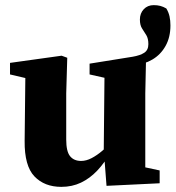

<svg xmlns="http://www.w3.org/2000/svg" viewBox="-20 -713 684 748"><path d="M219 15Q153 15 114 -26Q75 -67 76 -164L79 -437L113 -401L19 -423V-468L220 -496L242 -488L238 -349V-169Q238 -123 253 -104.5Q268 -86 296 -86Q316 -86 337 -97Q358 -108 378.5 -125.5Q399 -143 415 -163L434 -119H410Q387 -78 358.5 -48Q330 -18 295.5 -1.5Q261 15 219 15ZM395 11 386 -106 384 -107 387 -410 329 -423V-465L497 -492Q526 -497 542 -507.5Q558 -518 558 -541Q558 -563 550 -576Q542 -589 533.5 -602Q525 -615 525 -637Q525 -661 540 -677Q555 -693 579 -693Q593 -693 604.5 -690Q616 -687 628 -680Q637 -665 640.5 -649Q644 -633 644 -614Q644 -568 625 -534Q606 -500 573.5 -481Q541 -462 501 -459L549 -488L546 -349V-61L602 -49V1Z"/></svg>

Font: Source Serif 4 18pt
Style: Bold
Weight: 700
Designer: Frank Grießhammer
Foundry: Adobe Systems Incorporated
Version: Version 4.004;hotconv 1.0.116;makeotfexe 2.5.65601